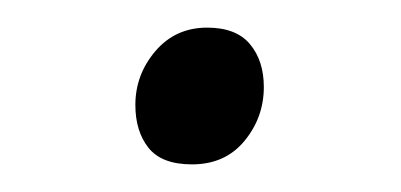

<svg xmlns="http://www.w3.org/2000/svg" viewBox="-20 -341 290 139"><path d="M119 -222Q97 -222 87.5 -234Q78 -246 78 -265Q78 -287 92.5 -304Q107 -321 130 -321Q151 -321 161 -309Q171 -297 171 -278Q171 -256 157 -239Q143 -222 119 -222Z"/></svg>

Font: Spectral SC Light
Style: Italic
Weight: 300
Italic angle: -10°
Designer: Jean-Baptiste Levee
Foundry: Production Type
Version: Version 2.001